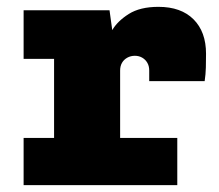

<svg xmlns="http://www.w3.org/2000/svg" viewBox="-20 -541 640 561"><path d="M138 0V-369H49V-511H300L308 -453Q323 -479 356 -500Q389 -521 443 -521Q509 -521 545.5 -484.5Q582 -448 582 -384Q582 -364 581.5 -344Q581 -324 578 -304H416V-335Q416 -348 410.5 -357.5Q405 -367 395.5 -372.5Q386 -378 374 -378Q362 -378 352 -372.5Q342 -367 336.5 -357.5Q331 -348 331 -335V0ZM49 0V-138H498V0Z"/></svg>

Font: Chivo Mono Black
Style: Regular
Weight: 900
Designer: Hector Gatti
Foundry: Omnibus-Type
Version: Version 1.008